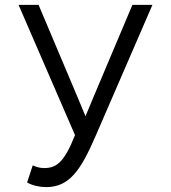

<svg xmlns="http://www.w3.org/2000/svg" viewBox="-20 -753 700 786"><path d="M56 -733 287 -200C242 -85 209 -65 160 -65C144 -65 130 -69 114 -76L91 -6C113 7 145 13 168 13C262 13 309 -51 373 -200L604 -733H522L362 -354L330 -277L298 -354L138 -733Z"/></svg>

Font: Kreadon Medium
Style: Regular
Weight: 500
Designer: kohakuno
Foundry: StudioGnu
Version: Version 1.000;Glyphs 3.1.2 (3151)